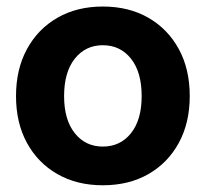

<svg xmlns="http://www.w3.org/2000/svg" viewBox="-20 -547 621 579"><path d="M290 11.7Q211.9 11.7 153.1 -22Q94.2 -55.7 61.3 -116Q28.3 -176.3 28.3 -257.3Q28.3 -338.4 61.3 -398.9Q94.2 -459.5 153.1 -493.4Q211.9 -527.3 290 -527.3Q368.7 -527.3 427.5 -493.4Q486.3 -459.5 519.3 -398.9Q552.2 -338.4 552.2 -257.3Q552.2 -176.8 519.3 -116.2Q486.3 -55.7 427.5 -22Q368.7 11.7 290 11.7ZM290 -105Q342.8 -105 375 -145.3Q407.2 -185.5 407.2 -257.3Q407.2 -329.6 375 -370.1Q342.8 -410.6 290 -410.6Q237.8 -410.6 205.6 -370.1Q173.3 -329.6 173.3 -257.3Q173.3 -185.5 205.6 -145.3Q237.8 -105 290 -105Z"/></svg>

Font: Inter Display
Style: Bold
Weight: 700
Designer: Rasmus Andersson
Foundry: rsms
Version: Version 4.001;git-9221beed3